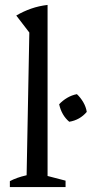

<svg xmlns="http://www.w3.org/2000/svg" viewBox="-20 -759 372 779"><path d="M20 0V-24Q33 -31 49.5 -37Q66 -43 88 -48L99 -627L46 -696Q75 -713 106.5 -724Q138 -735 173 -739V-45L246 -26V0ZM261 -265Q230 -291 220 -336Q234 -351 252.5 -362Q271 -373 292 -377Q307 -363 318 -344Q329 -325 332 -305Q304 -272 261 -265Z"/></svg>

Font: Piazzolla
Style: Regular
Weight: 400
Designer: Juan Pablo del Peral
Foundry: Huerta Tipografica
Version: Version 1.330